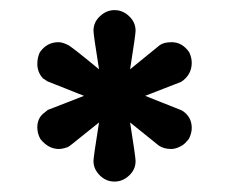

<svg xmlns="http://www.w3.org/2000/svg" viewBox="-20 -717 447 374"><path d="M162.1 -403.3Q162.1 -411.1 172.9 -478.5Q127.9 -442.4 120.6 -436.5Q113.3 -430.7 111.3 -430.2Q109.4 -429.7 106.4 -428.7Q100.6 -426.8 94.7 -426.8Q74.2 -426.8 58.6 -446.3Q52.7 -457 52.7 -468.8Q52.7 -485.4 63.5 -495.1L73.2 -502.9L143.6 -530.3L72.3 -558.6L63.5 -564.5Q52.7 -576.2 52.7 -592.8Q52.7 -604.5 57.6 -615.2Q71.3 -634.8 93.8 -634.8Q101.6 -634.8 111.3 -629.9Q116.2 -628.9 172.9 -582Q162.1 -649.4 162.1 -657.2Q162.1 -673.8 174.8 -685.5Q187.5 -697.3 203.1 -697.3Q219.7 -697.3 232.4 -684.6Q244.1 -672.9 244.1 -657.2Q244.1 -649.4 233.4 -582L291 -628.9Q298.8 -634.8 314.5 -634.8Q335 -634.8 348.6 -615.2Q353.5 -604.5 353.5 -594.7Q353.5 -571.3 333 -557.6L262.7 -530.3L334 -502Q353.5 -490.2 353.5 -467.8Q353.5 -457 347.7 -446.3Q344.7 -442.4 340.3 -438Q335.9 -433.6 328.1 -430.2Q320.3 -426.8 313.5 -426.8Q298.8 -426.8 289.1 -433.6Q278.3 -442.4 233.4 -478.5Q244.1 -411.1 244.1 -403.3Q244.1 -386.7 231.4 -375Q218.8 -363.3 203.1 -363.3Q186.5 -363.3 174.3 -375.5Q162.1 -387.7 162.1 -403.3Z"/></svg>

Font: FakePearl
Style: SemiBold
Weight: 400
Version: Version 1.2